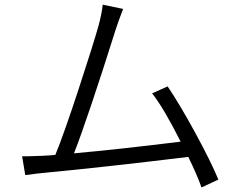

<svg xmlns="http://www.w3.org/2000/svg" viewBox="-20 -783 1040 835"><path d="M929.7 -2 856.4 32.2Q835.9 -25.4 798.8 -100.6Q429.7 -55.7 170.9 -31.2Q147.5 -29.3 89.8 -21.5L76.2 -103.5Q92.8 -102.5 166 -105.5Q203.1 -107.4 220.7 -109.4Q257.8 -200.2 320.8 -392.1Q383.8 -584 408.2 -669.9Q422.9 -724.6 426.8 -762.7L515.6 -744.1Q512.7 -736.3 506.8 -721.2Q501 -706.1 495.1 -689.9Q489.3 -673.8 483.4 -655.3Q360.4 -265.6 301.8 -116.2Q498 -133.8 765.6 -167Q692.4 -312.5 641.6 -377L709 -407.2Q760.7 -331.1 829.6 -204.6Q898.4 -78.1 929.7 -2Z"/></svg>

Font: Gen Shin Gothic Monospace Normal
Style: Regular
Weight: 350
Designer: [Source Han Sans]
Ryoko NISHIZUKA  (kana & ideographs); Paul D. Hunt (Latin, Greek & Cyrillic); Wenlong ZHANG  (bopomofo
Version: Version 1.002.20150607